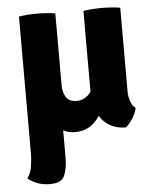

<svg xmlns="http://www.w3.org/2000/svg" viewBox="-52 -549 656 813"><g transform="rotate(-5 276.0 -143.0)"><path d="M114 -240V-175.5Q114 -129.5 131.8 -87.2Q149.5 -45 180.8 -18Q212 9 252.5 9Q299.5 9 331 -19Q362.5 -47 376.5 -88.5L363.5 -210Q346.5 -169 324.2 -145.5Q302 -122 270.5 -122Q240 -122 226.5 -142.5Q213 -163 213 -195V-240ZM489 -499Q472 -502 451 -503.5Q430 -505 410.5 -505Q390.5 -505 369.8 -503.5Q349 -502 332.5 -499V-145Q332.5 -83 367.5 -38Q402.5 7 469 8Q483.5 -3.5 498 -26.5Q512.5 -49.5 517 -70.5Q504.5 -79.5 496.8 -99.5Q489 -119.5 489 -143.5ZM213 -499Q179.5 -505 137 -505Q117 -505 96 -503.5Q75 -502 58.5 -499V86Q58.5 103.5 54.2 134.5Q50 165.5 34 187.5Q54 202.5 77 210.8Q100 219 128.5 219Q177 219 190 189Q203 159 203 113V-82.5H213Z"/></g></svg>

Font: Signika
Style: Bold
Weight: 700
Designer: Anna Giedry
Foundry: Anna Giedry
Version: Version 2.001